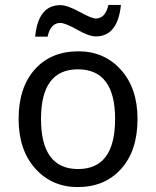

<svg xmlns="http://www.w3.org/2000/svg" viewBox="-20 -756 640 786"><path d="M297.9 9.8Q192.4 9.8 124.3 -66.2Q56.2 -142.1 56.2 -269Q56.2 -397.5 122.3 -471.7Q188.5 -545.9 300.8 -545.9Q407.2 -545.9 475.1 -470.2Q543 -394.5 543 -269Q543 -139.6 476.1 -64.9Q409.2 9.8 297.9 9.8ZM299.8 -64Q451.2 -64 451.2 -269Q451.2 -472.2 298.8 -472.2Q147.9 -472.2 147.9 -269Q147.9 -64 299.8 -64ZM174.8 -606H124Q136.2 -734.9 227.1 -734.9Q255.4 -734.9 305.7 -707.5Q355.5 -680.2 372.1 -680.2Q411.1 -680.2 423.8 -735.8H475.1Q461.9 -606.9 372.1 -606.9Q344.2 -606.9 295.4 -634.8Q246.6 -662.1 227.1 -662.1Q187 -662.1 174.8 -606Z"/></svg>

Font: Apple Sans Adjectives
Style: Regular
Weight: 400
Monospace: yes
Foundry: Apple Sans Adjectives
Version: Version 0.01